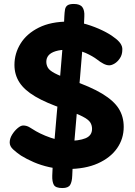

<svg xmlns="http://www.w3.org/2000/svg" viewBox="-20 -882 683 970"><path d="M555 -694Q600 -663 598 -631Q598 -606 586 -588Q574 -570 559 -561Q544 -552 532 -552Q518 -552 502 -560.5Q486 -569 471 -581Q449 -598 412.5 -614.5Q376 -631 324 -631Q286 -631 261.5 -623.5Q237 -616 225.5 -602.5Q214 -589 214 -570Q214 -554 222 -540Q230 -526 256.5 -512Q283 -498 336 -479Q438 -444 496.5 -408.5Q555 -373 580 -333Q605 -293 605 -241Q605 -181 571.5 -133Q538 -85 474.5 -56.5Q411 -28 319 -28Q272 -28 229.5 -37.5Q187 -47 151 -62.5Q115 -78 86 -96Q64 -111 46.5 -127Q29 -143 29 -162Q29 -182 41 -201.5Q53 -221 69 -234.5Q85 -248 97 -248Q115 -248 130 -238.5Q145 -229 162 -219Q181 -208 208.5 -196.5Q236 -185 265 -177.5Q294 -170 318 -170Q379 -170 412 -183.5Q445 -197 445 -231Q445 -249 436 -263.5Q427 -278 397 -293.5Q367 -309 304 -331Q213 -362 158 -394.5Q103 -427 78 -466Q53 -505 53 -554Q53 -612 84 -662Q115 -712 176 -742.5Q237 -773 327 -773Q372 -773 416.5 -759.5Q461 -746 498 -728Q535 -710 555 -694ZM305 -798Q306 -820 308.5 -834Q311 -848 321 -855Q331 -862 353 -862Q384 -862 396 -846Q408 -830 406 -798Q404 -736 398 -655.5Q392 -575 384 -487Q376 -399 368 -310.5Q360 -222 353.5 -141Q347 -60 345 5Q344 36 334.5 52Q325 68 295 68Q261 68 252 52Q243 36 244 5Q246 -60 252.5 -141Q259 -222 267 -310.5Q275 -399 283 -487Q291 -575 297 -655.5Q303 -736 305 -798Z"/></svg>

Font: Playpen Sans
Style: Bold
Weight: 700
Designer: Laura Meseguer, Veronika Burian, José Scaglione
Foundry: TypeTogether
Version: Version 1.001